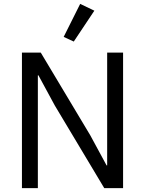

<svg xmlns="http://www.w3.org/2000/svg" viewBox="-20 -969 747 989"><path d="M93 0ZM262 -426 178 -581H175V0H93V-698H190L445 -272L529 -117H532V-698H614V0H517ZM360 -755 308 -779 393 -949 466 -914Z"/></svg>

Font: Aneliza
Style: Regular
Weight: 400
Designer: Mike Abbink, Paul van der Laan, Pieter van Rosmalen
Foundry: Bold Monday
Version: Version 3.001;September 8, 2019;FontCreator 11.5.0.2425 64-b